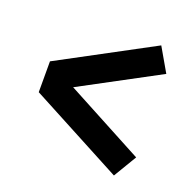

<svg xmlns="http://www.w3.org/2000/svg" viewBox="-106 -748 811 796"><g transform="rotate(20 300.0 -350.0)"><path d="M536 -165 475 -63 64 -281V-417L475 -637L535 -533L191 -349Z"/></g></svg>

Font: Epunda Sans Black
Style: Regular
Weight: 900
Designer: Simon Atzbach
Foundry: typofactur
Version: Version 2.204; ttfautohint (v1.8.4.7-5d5b)